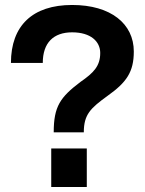

<svg xmlns="http://www.w3.org/2000/svg" viewBox="-20 -752 582 772"><path d="M196 -220H317C317 -292 344 -317 413 -367C489 -421 518 -463 518 -545C518 -656 426 -732 270 -732C111 -732 24 -649 24 -499H152C152 -580 195 -622 270 -622C345 -622 383 -585 383 -539C383 -486 356 -459 304 -423C222 -361 196 -324 196 -220ZM186 0H329V-155H186Z"/></svg>

Font: Aspekta 600
Style: Regular
Weight: 600
Designer: Ivo Dolenc
Version: Version 2.100